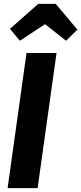

<svg xmlns="http://www.w3.org/2000/svg" viewBox="-20 -965 417 985"><path d="M270 -693 173 0H19L116 -693ZM82 -756 31 -817 176 -945H266L377 -813L319 -756L211 -841Z"/></svg>

Font: Fira Sans Condensed
Style: Bold Italic
Weight: 700
Width: 3
Italic angle: -8°
Designer: Carrois Corporate & Edenspiekermann AG
Foundry: Carrois Corporate GbR & Edenspiekermann AG
Version: Version 4.203